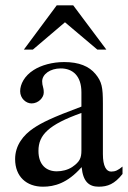

<svg xmlns="http://www.w3.org/2000/svg" viewBox="-20 -694 484 724"><path d="M381 -507 256 -674H194L70 -507H104L225 -610L347 -507ZM442 -66C425 -52 415 -47 399 -47C381 -47 368 -67 368 -113V-304C368 -365 364 -386 340 -415C316 -444 278 -460 222 -460C177 -460 135 -448 107 -430C72 -408 56 -376 56 -350C56 -323 78 -304 99 -304C125 -304 145 -326 145 -345C145 -366 139 -369 139 -387C139 -414 169 -436 209 -436C254 -436 287 -408 287 -346V-292C174 -250 137 -231 107 -211C68 -185 37 -146 37 -94C37 -28 80 10 142 10C185 10 234 -3 287 -63H288C293 -10 315 10 352 10C386 10 412 0 442 -38ZM287 -127C287 -98 281 -84 252 -64C235 -53 214 -48 194 -48C155 -48 125 -72 125 -125C125 -156 135 -180 159 -202C184 -225 225 -246 287 -268Z"/></svg>

Font: XITS Math
Style: Regular
Weight: 400
Designer: MicroPress Inc., with final additions and corrections provided by Coen Hoffman, Elsevier (retired)
Version: Version 1.108